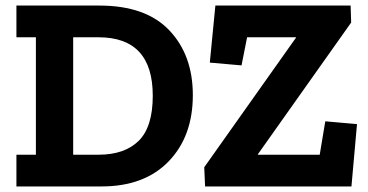

<svg xmlns="http://www.w3.org/2000/svg" viewBox="-20 -670 1322 690"><path d="M673 -328Q673 -180 586 -90Q499 0 345 0H39V-114H109V-536H39V-650H337Q504 -650 588.5 -561Q673 -472 673 -328ZM1243 0H717L714 -69L1044 -535V-536H868L848 -435L734 -445L754 -650H1240L1242 -589L907 -116V-114H1129L1149 -234L1263 -224ZM529 -326Q529 -536 334 -536H243V-114H334Q428 -114 478.5 -164Q529 -214 529 -326Z"/></svg>

Font: Zilla Slab Bold
Style: Bold
Weight: 700
Designer: Typotheque.com
Foundry: Typotheque type foundry
Version: Version 1.1; 2017; ttfautohint (v1.6)